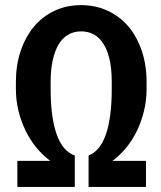

<svg xmlns="http://www.w3.org/2000/svg" viewBox="-20 -741 640 761"><path d="M331.1 -124.5V0H558.6V-103.5H425.8Q455.1 -125 480 -155.3Q504.9 -185.5 522.9 -222.7Q540.5 -259.3 550.8 -301.5Q561 -343.8 561 -388.2V-416Q561 -482.9 542.2 -538.8Q523.4 -594.7 489.3 -635.7Q455.1 -675.8 407.2 -698.2Q359.4 -720.7 301.8 -720.7Q243.7 -720.7 196 -698.2Q148.4 -675.8 114.7 -635.7Q80.6 -594.7 61.8 -538.8Q43 -482.9 43 -416V-388.2Q43 -343.8 53.2 -301.8Q63.5 -259.8 81.5 -223.1Q99.6 -185.5 124.8 -155.3Q149.9 -125 179.2 -103.5H48.8V0H276.4V-124.5Q252.9 -132.8 234.6 -153.8Q216.3 -174.8 204.1 -210Q192.9 -241.7 186.8 -286.1Q180.7 -330.6 180.7 -388.2V-417Q180.7 -465.3 189 -502.2Q197.3 -539.1 211.9 -564.5Q227.5 -590.3 250.2 -603.5Q272.9 -616.7 301.8 -616.7Q326.7 -616.7 347.4 -606.7Q368.2 -596.7 382.8 -577.6Q402.3 -552.7 412.6 -512.5Q422.9 -472.2 422.9 -417V-388.2Q422.9 -330.6 417 -286.1Q411.1 -241.7 400.4 -210Q388.2 -174.8 370.6 -153.8Q353 -132.8 331.1 -124.5Z"/></svg>

Font: Roboto Mono SemiBold
Style: Regular
Weight: 600
Monospace: yes
Designer: Google
Version: Version 3.000